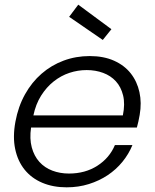

<svg xmlns="http://www.w3.org/2000/svg" viewBox="-20 -794 662 822"><path d="M351 -494Q313 -494 277 -482Q241 -470 210 -445.5Q179 -421 156 -384.5Q133 -348 123 -300H506Q516 -349 507 -385.5Q498 -422 476 -446Q454 -470 421.5 -482Q389 -494 351 -494ZM547 -173Q531 -134 504 -101Q477 -68 441 -44Q405 -20 360.5 -6Q316 8 265 8Q207 8 161 -11.5Q115 -31 85.5 -67.5Q56 -104 45 -156Q34 -208 46 -273Q58 -338 87 -390Q116 -442 158 -478.5Q200 -515 252.5 -534.5Q305 -554 364 -554Q424 -554 468.5 -534Q513 -514 540 -479.5Q567 -445 577 -399.5Q587 -354 578 -302Q575 -286 572.5 -274Q570 -262 566 -248H113Q106 -200 116 -163Q126 -126 148.5 -101Q171 -76 204 -63.5Q237 -51 275 -51Q345 -51 397 -84.5Q449 -118 472 -173ZM315 -774 457 -669 420 -623 276 -722Z"/></svg>

Font: SVN-Poppins Light
Style: Italic
Weight: 300
Italic angle: -10°
Designer: Ninad Kale (Devanagari), Jonny Pinhorn (Latin)
Foundry: Indian Type Foundry
Version: Version 3.002 2017; ttfautohint (v1.8.3)